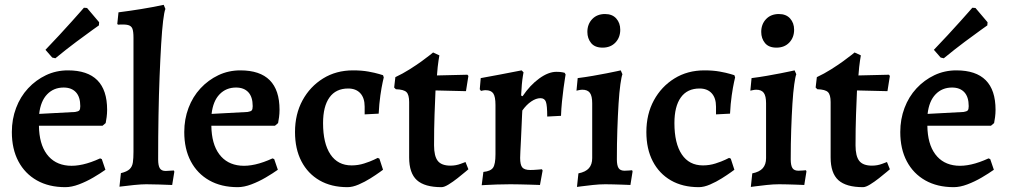

<svg xmlns="http://www.w3.org/2000/svg" viewBox="-20 -762 4172 794"><path d="M250 12Q182 12 132.5 -16Q83 -44 56 -95Q29 -146 29 -216Q29 -269 46.5 -315.5Q64 -362 96 -396.5Q128 -431 170 -451Q212 -471 261 -471Q423 -471 423 -308Q423 -293 421 -277.5Q419 -262 417 -253L404 -242H141Q142 -167 173.5 -124.5Q205 -82 261.5 -77Q318 -72 394 -107L401 -104L416 -60Q395 -45 366 -28Q337 -11 306.5 0.5Q276 12 250 12ZM142 -291 291 -299Q304 -301 308 -305.5Q312 -310 312 -323Q312 -361 294 -380.5Q276 -400 243 -400Q202 -400 175 -372Q148 -344 142 -291ZM209 -521 196 -524 168 -556Q197 -586 225.5 -617Q254 -648 277 -673.5Q300 -699 313.5 -714.5Q327 -730 327 -730L340 -729L390 -670L389 -657Q389 -657 363 -638.5Q337 -620 295.5 -589Q254 -558 209 -521Z M474 10 480 -46Q505 -52 516 -62.5Q527 -73 529.5 -90.5Q532 -108 532 -134V-606Q532 -632 527.5 -643.5Q523 -655 509.5 -658.5Q496 -662 468 -660L465 -663L470 -711Q517 -717 563.5 -724.5Q610 -732 657 -742L664 -725Q659 -713 654.5 -675.5Q650 -638 646.5 -579.5Q643 -521 640 -446.5Q637 -372 635.5 -284.5Q634 -197 634 -103Q634 -77 641 -66Q648 -55 665 -55L699 -57L701 -52L692 3Q668 2 637.5 1Q607 0 585 0Q565 0 535 3Q505 6 474 10Z M963 12Q895 12 845.5 -16Q796 -44 769 -95Q742 -146 742 -216Q742 -269 759.5 -315.5Q777 -362 809 -396.5Q841 -431 883 -451Q925 -471 974 -471Q1136 -471 1136 -308Q1136 -293 1134 -277.5Q1132 -262 1130 -253L1117 -242H854Q855 -167 886.5 -124.5Q918 -82 974.5 -77Q1031 -72 1107 -107L1114 -104L1129 -60Q1108 -45 1079 -28Q1050 -11 1019.5 0.5Q989 12 963 12ZM855 -291 1004 -299Q1017 -301 1021 -305.5Q1025 -310 1025 -323Q1025 -361 1007 -380.5Q989 -400 956 -400Q915 -400 888 -372Q861 -344 855 -291Z M1417 12Q1350 12 1301.5 -16Q1253 -44 1226.5 -95Q1200 -146 1200 -216Q1200 -290 1231 -347Q1262 -404 1316 -437.5Q1370 -471 1440 -471Q1476 -471 1503.5 -466Q1531 -461 1547.5 -456Q1564 -451 1564 -451L1567 -442Q1567 -442 1562.5 -422Q1558 -402 1553 -367.5Q1548 -333 1546 -292L1488 -289V-321Q1488 -357 1470 -376.5Q1452 -396 1420 -396Q1369 -396 1342.5 -359Q1316 -322 1316 -253Q1316 -169 1346.5 -123.5Q1377 -78 1434 -78Q1461 -78 1486 -86Q1511 -94 1526.5 -101.5Q1542 -109 1542 -109L1549 -106L1564 -60Q1564 -60 1549.5 -49.5Q1535 -39 1512 -24.5Q1489 -10 1463.5 1Q1438 12 1417 12Z M1806 12Q1736 12 1704 -17Q1672 -46 1672 -111V-340Q1672 -370 1661 -381Q1650 -392 1617 -393L1610 -400L1615 -443Q1645 -457 1673.5 -475Q1702 -493 1723.5 -508.5Q1745 -524 1758 -534.5Q1771 -545 1771 -545L1797 -533Q1797 -533 1793.5 -511.5Q1790 -490 1787 -450L1913 -453L1917 -448L1907 -385L1781 -388Q1779 -344 1777 -287.5Q1775 -231 1775 -161Q1775 -116 1790.5 -96.5Q1806 -77 1843 -77Q1865 -77 1885 -84.5Q1905 -92 1905 -92L1917 -62Q1917 -62 1904 -51Q1891 -40 1872 -25Q1853 -10 1835 1Q1817 12 1806 12Z M1979 -51Q2009 -54 2019 -68.5Q2029 -83 2029 -124V-328Q2029 -362 2020 -375.5Q2011 -389 1988 -389Q1982 -389 1975.5 -387.5Q1969 -386 1969 -386L1964 -393L1968 -439Q2008 -446 2046.5 -453.5Q2085 -461 2111 -466Q2137 -471 2137 -471L2145 -463Q2145 -463 2142.5 -448.5Q2140 -434 2138 -412Q2136 -390 2135 -367L2141 -364Q2172 -410 2210 -437.5Q2248 -465 2281 -465Q2297 -465 2306 -463Q2315 -461 2315 -461L2319 -454Q2319 -454 2316.5 -438.5Q2314 -423 2310.5 -397.5Q2307 -372 2304 -342Q2301 -312 2300 -283L2243 -280Q2243 -326 2237.5 -341Q2232 -356 2215 -356Q2197 -356 2177 -342.5Q2157 -329 2140 -305Q2140 -305 2139 -287Q2138 -269 2137 -241.5Q2136 -214 2134.5 -186Q2133 -158 2132 -136.5Q2131 -115 2131 -109Q2131 -80 2140 -69.5Q2149 -59 2173 -59Q2186 -59 2203.5 -60.5Q2221 -62 2221 -62L2224 -57L2213 3Q2213 3 2200.5 2.5Q2188 2 2169 1.5Q2150 1 2129 0.5Q2108 0 2091 0Q2062 0 2034 1Q2006 2 1989 3Q1972 4 1972 4Z M2366 11 2372 -45Q2402 -51 2415.5 -66.5Q2429 -82 2429 -108V-335Q2429 -365 2419.5 -378Q2410 -391 2388 -391Q2382 -391 2373 -389Q2364 -387 2364 -387L2369 -439Q2401 -443 2432.5 -448.5Q2464 -454 2489.5 -459Q2515 -464 2531 -467.5Q2547 -471 2547 -471L2554 -455Q2550 -445 2545.5 -413Q2541 -381 2538 -333Q2535 -285 2533 -226.5Q2531 -168 2531 -103Q2531 -78 2538 -67Q2545 -56 2563 -56Q2571 -56 2582.5 -57Q2594 -58 2594 -58L2596 -53L2587 3Q2587 3 2576.5 2.5Q2566 2 2550 1.5Q2534 1 2516 0.5Q2498 0 2483 0Q2459 0 2431.5 3Q2404 6 2385 8.5Q2366 11 2366 11ZM2472 -565Q2440 -565 2424.5 -584Q2409 -603 2409 -630Q2409 -662 2429 -683Q2449 -704 2482 -704Q2512 -704 2528.5 -685.5Q2545 -667 2545 -639Q2545 -607 2525 -586Q2505 -565 2472 -565Z M2870 12Q2803 12 2754.5 -16Q2706 -44 2679.5 -95Q2653 -146 2653 -216Q2653 -290 2684 -347Q2715 -404 2769 -437.5Q2823 -471 2893 -471Q2929 -471 2956.5 -466Q2984 -461 3000.5 -456Q3017 -451 3017 -451L3020 -442Q3020 -442 3015.5 -422Q3011 -402 3006 -367.5Q3001 -333 2999 -292L2941 -289V-321Q2941 -357 2923 -376.5Q2905 -396 2873 -396Q2822 -396 2795.5 -359Q2769 -322 2769 -253Q2769 -169 2799.5 -123.5Q2830 -78 2887 -78Q2914 -78 2939 -86Q2964 -94 2979.5 -101.5Q2995 -109 2995 -109L3002 -106L3017 -60Q3017 -60 3002.5 -49.5Q2988 -39 2965 -24.5Q2942 -10 2916.5 1Q2891 12 2870 12Z M3085 11 3091 -45Q3121 -51 3134.5 -66.5Q3148 -82 3148 -108V-335Q3148 -365 3138.5 -378Q3129 -391 3107 -391Q3101 -391 3092 -389Q3083 -387 3083 -387L3088 -439Q3120 -443 3151.5 -448.5Q3183 -454 3208.5 -459Q3234 -464 3250 -467.5Q3266 -471 3266 -471L3273 -455Q3269 -445 3264.5 -413Q3260 -381 3257 -333Q3254 -285 3252 -226.5Q3250 -168 3250 -103Q3250 -78 3257 -67Q3264 -56 3282 -56Q3290 -56 3301.5 -57Q3313 -58 3313 -58L3315 -53L3306 3Q3306 3 3295.5 2.5Q3285 2 3269 1.5Q3253 1 3235 0.5Q3217 0 3202 0Q3178 0 3150.5 3Q3123 6 3104 8.5Q3085 11 3085 11ZM3191 -565Q3159 -565 3143.5 -584Q3128 -603 3128 -630Q3128 -662 3148 -683Q3168 -704 3201 -704Q3231 -704 3247.5 -685.5Q3264 -667 3264 -639Q3264 -607 3244 -586Q3224 -565 3191 -565Z M3549 12Q3479 12 3447 -17Q3415 -46 3415 -111V-340Q3415 -370 3404 -381Q3393 -392 3360 -393L3353 -400L3358 -443Q3388 -457 3416.5 -475Q3445 -493 3466.5 -508.5Q3488 -524 3501 -534.5Q3514 -545 3514 -545L3540 -533Q3540 -533 3536.5 -511.5Q3533 -490 3530 -450L3656 -453L3660 -448L3650 -385L3524 -388Q3522 -344 3520 -287.5Q3518 -231 3518 -161Q3518 -116 3533.5 -96.5Q3549 -77 3586 -77Q3608 -77 3628 -84.5Q3648 -92 3648 -92L3660 -62Q3660 -62 3647 -51Q3634 -40 3615 -25Q3596 -10 3578 1Q3560 12 3549 12Z M3924 12Q3856 12 3806.5 -16Q3757 -44 3730 -95Q3703 -146 3703 -216Q3703 -269 3720.5 -315.5Q3738 -362 3770 -396.5Q3802 -431 3844 -451Q3886 -471 3935 -471Q4097 -471 4097 -308Q4097 -293 4095 -277.5Q4093 -262 4091 -253L4078 -242H3815Q3816 -167 3847.5 -124.5Q3879 -82 3935.5 -77Q3992 -72 4068 -107L4075 -104L4090 -60Q4069 -45 4040 -28Q4011 -11 3980.5 0.5Q3950 12 3924 12ZM3816 -291 3965 -299Q3978 -301 3982 -305.5Q3986 -310 3986 -323Q3986 -361 3968 -380.5Q3950 -400 3917 -400Q3876 -400 3849 -372Q3822 -344 3816 -291ZM3883 -521 3870 -524 3842 -556Q3871 -586 3899.5 -617Q3928 -648 3951 -673.5Q3974 -699 3987.5 -714.5Q4001 -730 4001 -730L4014 -729L4064 -670L4063 -657Q4063 -657 4037 -638.5Q4011 -620 3969.5 -589Q3928 -558 3883 -521Z"/></svg>

Font: Alegreya SemiBold
Style: Regular
Weight: 600
Designer: Juan Pablo del Peral
Foundry: Huerta Tipografica
Version: Version 2.009